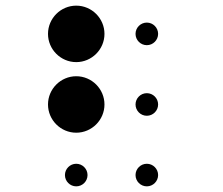

<svg xmlns="http://www.w3.org/2000/svg" viewBox="-20 -670 790 680"><path d="M150 -550C150 -495 195 -450 250 -450C305 -450 350 -495 350 -550C350 -605 305 -650 250 -650C195 -650 150 -605 150 -550ZM150 -300C150 -245 195 -200 250 -200C305 -200 350 -245 350 -300C350 -355 305 -400 250 -400C195 -400 150 -355 150 -300ZM210 -50C210 -28 228 -10 250 -10C272 -10 290 -28 290 -50C290 -72 272 -90 250 -90C228 -90 210 -72 210 -50ZM460 -550C460 -528 478 -510 500 -510C522 -510 540 -528 540 -550C540 -572 522 -590 500 -590C478 -590 460 -572 460 -550ZM460 -300C460 -278 478 -260 500 -260C522 -260 540 -278 540 -300C540 -322 522 -340 500 -340C478 -340 460 -322 460 -300ZM460 -50C460 -28 478 -10 500 -10C522 -10 540 -28 540 -50C540 -72 522 -90 500 -90C478 -90 460 -72 460 -50Z"/></svg>

Font: APH Braille Shadows
Style: Regular
Weight: 400
Designer: M R Gray
Version: Version 1.1